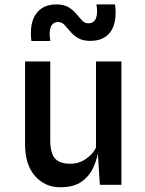

<svg xmlns="http://www.w3.org/2000/svg" viewBox="-20 -818 640 850"><path d="M247 11Q179 11 135 -38.8Q91 -88.5 91 -179.5V-546H202.5V-198Q202.5 -140.5 223.2 -116.8Q244 -93 291.5 -93Q330 -93 361.2 -115Q392.5 -137 405 -164.5V-546H517.5V0H422L409 -206L418 -164.5Q412 -119.5 394.5 -79.5Q377 -39.5 341.8 -14.2Q306.5 11 247 11ZM380 -637Q346.5 -637 325.5 -649.5Q304.5 -662 290.8 -678.8Q277 -695.5 265.2 -708Q253.5 -720.5 238 -720.5Q212 -720.5 204 -696Q196 -671.5 203 -636.5H119Q109.5 -714 139.2 -756.2Q169 -798.5 229.5 -798.5Q263 -798.5 283.5 -786Q304 -773.5 317.8 -756.8Q331.5 -740 343 -727.5Q354.5 -715 370 -715Q396.5 -715 405 -737.5Q413.5 -760 407 -798.5H489.5Q499 -718 469.5 -677.5Q440 -637 380 -637Z"/></svg>

Font: Spline Sans Mono Medium
Style: Regular
Weight: 500
Monospace: yes
Version: Version 1.004